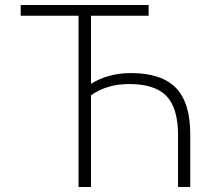

<svg xmlns="http://www.w3.org/2000/svg" viewBox="-20 -750 861 770"><path d="M345 -368V0H295V-687H63V-730H576V-687H345V-414Q415 -457 505 -457Q627 -457 685 -398Q743 -339 743 -211V0H694V-208Q694 -317 647.5 -365Q601 -413 498 -413Q409 -413 345 -368Z"/></svg>

Font: Mplus 1p Light
Style: Regular
Weight: 300
Version: Version 1.061